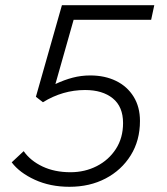

<svg xmlns="http://www.w3.org/2000/svg" viewBox="-20 -710 640 738"><path d="M25 -86 71 -129Q97 -92 143.5 -70Q190 -48 251 -48Q306 -48 352 -71.5Q398 -95 425.5 -137.5Q453 -180 453 -237Q453 -300 413.5 -332Q374 -364 307 -364Q221 -364 145 -317L118 -338L218 -690H573L561 -634H263L193 -387Q227 -403 259.5 -411.5Q292 -420 327 -420Q383 -420 426 -399Q469 -378 493.5 -338.5Q518 -299 518 -245Q518 -170 482.5 -113Q447 -56 386 -24Q325 8 247 8Q173 8 114 -19Q55 -46 25 -86Z"/></svg>

Font: Radio Canada Light
Style: Italic
Weight: 300
Italic angle: -12°
Designer: Charles Daoud, Etienne Aubert Bonn, Alexandre Saumier Demers, Jacques Le Bailly
Foundry: Radio-Canada
Version: Version 2.104; ttfautohint (v1.8.4.7-5d5b);gftools[0.9.28.de